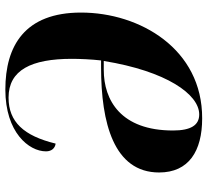

<svg xmlns="http://www.w3.org/2000/svg" viewBox="-49 -717 776 718"><g transform="rotate(-90 339.0 -358.0)"><path d="M255 10C515 11 651 -223 651 -443C651 -653 527 -726 363 -726C203 -726 132 -638 132 -574C132 -553 144 -540 161 -538C190 -657 242 -714 333 -714C436 -714 478 -629 478 -477C478 -447 476 -404 472 -368H445C240 -368 53 -321 53 -151C53 -40 133 10 255 10ZM270 -1C230 -1 210 -32 210 -99C210 -294 323 -358 437 -358H470C432 -123 345 -1 270 -1Z"/></g></svg>

Font: Noto Serif Display SemiCondensed ExtraBold
Style: Italic
Weight: 800
Width: 4
Italic angle: -12°
Designer: Monotype Design Team
Foundry: Monotype Imaging Inc.
Version: Version 2.009